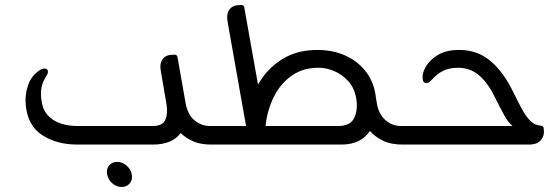

<svg xmlns="http://www.w3.org/2000/svg" viewBox="-20 -576 2204 765"><path d="M816 -74H877L890 0H829Q783 1 752 -12Q721 -25 700 -46Q666 0 589 0H288Q206 0 148.5 -37.5Q91 -75 83 -154Q78 -195 91.5 -235.5Q105 -276 141 -298Q150 -303 157 -303Q168 -303 170.5 -294.5Q173 -286 166 -276Q150 -251 145.5 -228Q141 -205 145 -177Q150 -139 170.5 -116.5Q191 -94 222 -84Q253 -74 287 -74H589Q629 -74 639.5 -100.5Q650 -127 642 -169L621 -291Q615 -323 628 -340.5Q641 -358 669 -358H677Q684 -358 687 -350L719 -168Q727 -120 754.5 -97Q782 -74 816 -74ZM447 69Q467 69 484 83.5Q501 98 505 119Q509 140 497 154.5Q485 169 465 169Q444 169 427.5 154.5Q411 140 407 119Q403 98 414.5 83.5Q426 69 447 69Z M1578 -74H1633L1645 0H1590Q1541 1 1508 -14.5Q1475 -30 1454 -54Q1417 0 1341 0H865L852 -74H960V-76L887 -488Q881 -521 894.5 -538.5Q908 -556 936 -556H943Q951 -556 953 -548L1008 -239Q1043 -301 1102.5 -339Q1162 -377 1244 -377Q1308 -377 1358.5 -353.5Q1409 -330 1440.5 -287Q1472 -244 1478 -185L1480 -174Q1486 -125 1513.5 -99.5Q1541 -74 1578 -74ZM1038 -74H1328Q1377 -74 1392 -107.5Q1407 -141 1399 -186Q1391 -228 1366.5 -254Q1342 -280 1311 -293Q1280 -306 1252 -306Q1190 -307 1144.5 -276Q1099 -245 1072 -192Q1045 -139 1038 -74Z M2087 0H1627L1614 -74H2022Q2005 -88 1989.5 -116Q1974 -144 1949 -194Q1923 -247 1888 -276.5Q1853 -306 1805 -306Q1771 -306 1747 -294.5Q1723 -283 1700 -258Q1695 -253 1690.5 -249Q1686 -245 1678 -245Q1668 -245 1665.5 -255Q1663 -265 1664 -276Q1671 -317 1710.5 -347.5Q1750 -378 1810 -377Q1883 -377 1935.5 -332Q1988 -287 2026 -207Q2049 -160 2064 -133.5Q2079 -107 2098 -90Q2113 -77 2136 -75Q2145 -74 2146 -66Q2151 -38 2136.5 -19Q2122 0 2087 0Z"/></svg>

Font: Zain
Style: Italic
Weight: 400
Italic angle: -10°
Designer: Zain,Boutros
Foundry: Mobile Telecommunications Company (Zain), 2024
Version: Version 1.51; ttfautohint (v1.8.4)